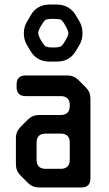

<svg xmlns="http://www.w3.org/2000/svg" viewBox="-20 -817 478 845"><path d="M103 -12Q123 8 152 8H338Q378 8 378 -32V-383Q378 -412 358 -432L325 -465Q305 -485 276 -485H93Q53 -485 53 -445V-434Q53 -394 93 -394H247Q287 -394 287 -354V-351Q287 -311 247 -311H152Q123 -311 103 -291L71 -259Q50 -238 50 -210V-94Q50 -65 70 -45ZM141 -114V-189Q141 -229 181 -229H247Q287 -229 287 -189V-114Q287 -74 247 -74H181Q141 -74 141 -114ZM114 -593Q129 -568 150 -557Q171 -546 198 -546H231Q286 -546 314 -593L330 -620Q343 -642 343 -670V-672Q343 -700 330 -722L314 -749Q302 -771 280 -784Q258 -797 230 -797H198Q171 -797 149.5 -785Q128 -773 115 -749L99 -722Q85 -699 85 -672V-670Q85 -642 98 -620ZM181 -613Q176 -616 168 -627.5Q160 -639 154 -652Q148 -665 148 -671Q148 -682 161 -704Q173 -725 180.5 -729.5Q188 -734 214 -734Q241 -734 248 -730Q254 -727 261.5 -715Q269 -703 275 -690.5Q281 -678 281 -671Q281 -661 268 -639Q256 -618 248 -613Q240 -608 214 -608Q189 -608 181 -613Z"/></svg>

Font: WDXL Lubrifont TC
Style: Regular
Weight: 400
Designer: [WDXL Lubrifont] Copyright 2020-2022 (c) NightFurySL2001, Skr-ZERO; [ZCOOL QingKe HuangYou] Copyright 2018-2022 (c) The 
Version: Version 2.001;hotconv 1.1.1;makeotfexe 2.6.0